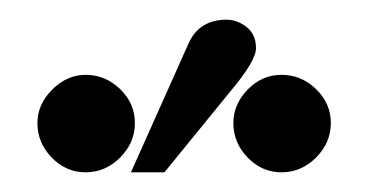

<svg xmlns="http://www.w3.org/2000/svg" viewBox="-20 -682 373 195"><path d="M217 -557Q217 -576 231.5 -591Q246 -606 266 -606Q286 -606 301 -591.5Q316 -577 316 -557Q316 -537 301 -522Q286 -507 266 -507Q246 -507 231.5 -522Q217 -537 217 -557ZM113 -507 172 -639Q183 -662 210 -662Q221 -662 230.5 -654.5Q240 -647 240 -633Q240 -620 213 -588L147 -507ZM18 -557Q18 -576 33 -591Q48 -606 67 -606Q87 -606 102 -591.5Q117 -577 117 -557Q117 -537 102 -522Q87 -507 67 -507Q47 -507 32.5 -522Q18 -537 18 -557Z"/></svg>

Font: STIX Math
Style: Regular
Weight: 400
Designer: MicroPress Inc., with final additions and corrections provided by Coen Hoffman, Elsevier (retired)
Version: Version 1.1.1